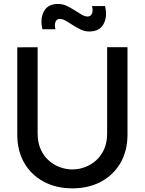

<svg xmlns="http://www.w3.org/2000/svg" viewBox="-20 -966 754 1000"><path d="M357 15Q272.5 15 207.8 -19.8Q143 -54.5 106.5 -117.2Q70 -180 70 -265V-719.5L176 -720V-270.5Q176 -224.5 191.5 -189.5Q207 -154.5 233 -131Q259 -107.5 291.2 -95.5Q323.5 -83.5 357 -83.5Q391 -83.5 423.2 -95.8Q455.5 -108 481.5 -131.5Q507.5 -155 522.8 -190Q538 -225 538 -270.5V-720H644V-265Q644 -180.5 607.5 -117.5Q571 -54.5 506.2 -19.8Q441.5 15 357 15ZM444.5 -802Q421.5 -802 400.5 -812Q379.5 -822 360 -834.8Q340.5 -847.5 323.2 -857.5Q306 -867.5 291.5 -867.5Q274.5 -867.5 268.8 -851.2Q263 -835 269 -813.5H201Q188 -869 208.8 -907.2Q229.5 -945.5 283 -945.5Q306 -945.5 327.2 -935.5Q348.5 -925.5 368 -912.8Q387.5 -900 404.8 -890Q422 -880 436.5 -880Q453 -880 459.2 -895.8Q465.5 -911.5 459 -934.5H527Q540.5 -880 519.5 -841Q498.5 -802 444.5 -802Z"/></svg>

Font: Manrope ExtraLight SemiBold
Style: Regular
Weight: 600
Version: Version 4.504